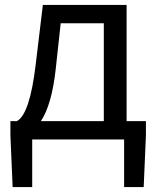

<svg xmlns="http://www.w3.org/2000/svg" viewBox="-20 -563 634 775"><path d="M205 -285Q189 -140 145 -74H399V-469H225ZM569 -74V-17L560 192H481V0H110V192H31L22 -17V-74H48Q100 -101 124 -302L153 -543H491V-74Z"/></svg>

Font: KaiGen Gothic CN Regular
Style: Regular
Weight: 400
Designer: Ryoko NISHIZUKA  (kana & ideographs); Paul D. Hunt (Latin, Greek & Cyrillic); Wenlong ZHANG  (bopomofo); Sandoll Communi
Foundry: Adobe Systems Incorporated
Version: Version 1.002.20150501